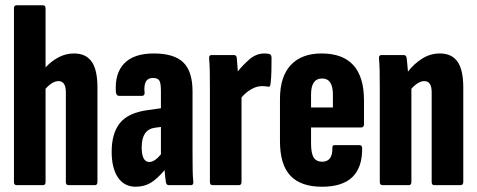

<svg xmlns="http://www.w3.org/2000/svg" viewBox="-20 -703 1812 729"><path d="M43 0Q33 0 33 -12V-671Q33 -683 43 -683H143Q153 -683 153 -671V-447Q175 -471 202.5 -485.5Q230 -500 261 -500Q306 -500 328 -469Q350 -438 350 -371V-12Q350 0 340 0H240Q230 0 230 -12V-353Q230 -395 202 -395Q179 -395 153 -366V-12Q153 0 143 0Z M495 6Q452 6 428 -29Q404 -64 404 -127Q404 -197 435.5 -236Q467 -275 541 -285L591 -292V-358Q591 -387 585 -397Q579 -407 560 -407Q523 -407 529 -351Q530 -339 518 -339H432Q422 -339 420 -353Q415 -424 451.5 -462Q488 -500 564 -500Q641 -500 676 -466Q711 -432 711 -356V-127Q711 -83 711.5 -56.5Q712 -30 714 -13Q715 0 705 0H621Q612 0 610 -11Q607 -29 605 -57Q576 -23 551.5 -8.5Q527 6 495 6ZM518 -144Q518 -88 547 -88Q567 -88 591 -117V-221L568 -218Q518 -211 518 -144Z M787 0Q777 0 777 -12V-367Q777 -403 776.5 -431.5Q776 -460 774 -481Q773 -494 783 -494H869Q877 -494 879 -484Q881 -463 883 -432Q902 -456 927.5 -478Q953 -500 984 -500Q994 -500 1003 -498Q1011 -495 1011 -483Q1011 -460 1010.5 -433.5Q1010 -407 1007 -383Q1006 -372 998 -374Q986 -376 974 -376Q955 -376 934.5 -364.5Q914 -353 897 -333V-12Q897 0 887 0Z M1203 6Q1122 6 1082.5 -36Q1043 -78 1043 -167V-327Q1043 -412 1084 -456Q1125 -500 1201 -500Q1362 -500 1362 -322V-231Q1362 -219 1351 -219H1161V-158Q1161 -121 1171 -105Q1181 -89 1203 -89Q1243 -89 1242 -141Q1241 -152 1251 -152H1344Q1355 -152 1355 -141Q1357 6 1203 6ZM1161 -295H1244V-344Q1244 -405 1203 -405Q1161 -405 1161 -344Z M1433 0Q1422 0 1422 -12V-367Q1422 -403 1421.5 -431.5Q1421 -460 1419 -481Q1418 -494 1428 -494H1513Q1522 -494 1524 -483Q1525 -473 1526.5 -459Q1528 -445 1529 -431Q1552 -461 1583 -480.5Q1614 -500 1650 -500Q1695 -500 1717 -469Q1739 -438 1739 -371V-12Q1739 0 1728 0H1629Q1619 0 1619 -12V-353Q1619 -395 1591 -395Q1568 -395 1542 -366V-12Q1542 0 1532 0Z"/></svg>

Font: Sofia Sans Extra Condensed ExtraBold
Style: Regular
Weight: 800
Designer: Botio Nikoltchev, Ani Petrova
Foundry: lettersoup
Version: Version 4.101; ttfautohint (v1.8.4.7-5d5b)